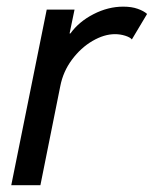

<svg xmlns="http://www.w3.org/2000/svg" viewBox="-20 -546 454 566"><path d="M117.7 -517.6H199.7L185.1 -447.3H187.5Q212.9 -482.4 255.9 -504.4Q298.8 -526.4 343.3 -526.4Q368.2 -526.4 386 -520Q403.8 -513.7 413.6 -504.9L368.7 -429.7Q363.8 -436 349.1 -440.7Q334.5 -445.3 318.8 -445.3Q287.1 -445.3 252.7 -425.3Q218.3 -405.3 192.1 -370.1Q166 -335 157.7 -292L99.1 0H13.2Z"/></svg>

Font: Reddit Sans Chocolate
Style: Italic
Weight: 400
Italic angle: -11.25°
Designer: Stephen Hutchings
Version: Version 1.013